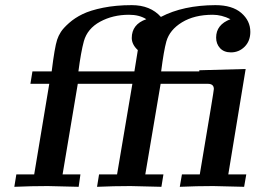

<svg xmlns="http://www.w3.org/2000/svg" viewBox="-20 -720 998 740"><path d="M35.2 0 43 -47.9H111.8L169.9 -397H97.2L105 -444.8H179.2Q190.4 -536.6 200.2 -566.9Q205.1 -582 214.6 -596.9Q224.1 -611.8 246.1 -631.3Q268.1 -650.9 298.1 -665.5Q328.1 -680.2 377.4 -690.2Q426.8 -700.2 487.8 -700.2Q559.6 -700.2 600.1 -654.8Q686 -699.7 810.1 -700.2Q875 -700.2 909.9 -670.2Q944.8 -640.1 944.8 -597.2Q944.8 -562 922.9 -540Q900.9 -518.1 870.1 -518.1Q843.3 -518.1 828.1 -534.4Q813 -550.8 813 -575.2Q813 -625 868.2 -646Q834 -663.1 799.8 -663.1Q729 -663.1 681.4 -634Q633.8 -605 621.1 -560.1Q611.3 -524.9 601.1 -444.8H748V-449.2L926.8 -454.1L859.9 -47.9H929.2L920.9 0Q813 -2.9 801.8 -2.9Q737.8 -2.9 672.9 0L681.2 -47.9H750L793 -305.2Q804.2 -373 804.2 -377Q804.2 -397 780.8 -397H599.1L540 -47.9H609.9L602.1 0Q494.1 -2.9 482.9 -2.9Q418 -2.9 354 0L361.8 -47.9H431.2L490.2 -397H279.8L221.2 -47.9H290L283.2 0Q175.3 -2.9 164.1 -2.9Q100.1 -2.9 35.2 0ZM282.2 -444.8H498L511.2 -526.9Q488.3 -547.9 487.8 -573.2Q487.8 -626.5 543.9 -646Q517.1 -663.1 477.1 -663.1Q415 -663.1 366 -636.5Q316.9 -609.9 303.2 -561Q292 -520 282.2 -444.8Z"/></svg>

Font: CMU Serif Extra
Style: BoldSlanted
Weight: 700
Italic angle: -9.46001°
Version: Version 0.7.0